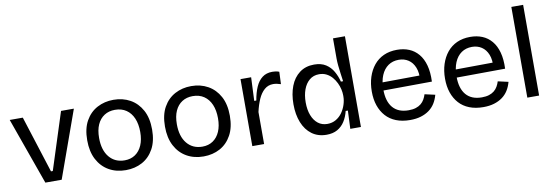

<svg xmlns="http://www.w3.org/2000/svg" viewBox="-54 -1073 4199 1459"><g transform="rotate(-10 2045.5 -343.5)"><path d="M203 0 19 -516H120L260 -77H274L415 -516H514L329 0Z M823 13Q749 13 692.5 -19.5Q636 -52 604 -113Q572 -174 572 -261Q572 -351 605.5 -410.5Q639 -470 695.5 -500Q752 -530 821 -530Q893 -530 949.5 -498.5Q1006 -467 1039 -406.5Q1072 -346 1072 -257Q1072 -168 1039 -108Q1006 -48 950 -17.5Q894 13 823 13ZM827 -62Q874 -62 908.5 -85.5Q943 -109 961.5 -152Q980 -195 980 -254Q980 -315 961 -359.5Q942 -404 906 -428.5Q870 -453 819 -453Q772 -453 737 -430.5Q702 -408 683 -366Q664 -324 664 -263Q664 -169 708 -115.5Q752 -62 827 -62Z M1423 13Q1349 13 1292.5 -19.5Q1236 -52 1204 -113Q1172 -174 1172 -261Q1172 -351 1205.5 -410.5Q1239 -470 1295.5 -500Q1352 -530 1421 -530Q1493 -530 1549.5 -498.5Q1606 -467 1639 -406.5Q1672 -346 1672 -257Q1672 -168 1639 -108Q1606 -48 1550 -17.5Q1494 13 1423 13ZM1427 -62Q1474 -62 1508.5 -85.5Q1543 -109 1561.5 -152Q1580 -195 1580 -254Q1580 -315 1561 -359.5Q1542 -404 1506 -428.5Q1470 -453 1419 -453Q1372 -453 1337 -430.5Q1302 -408 1283 -366Q1264 -324 1264 -263Q1264 -169 1308 -115.5Q1352 -62 1427 -62Z M1800 0V-279V-517H1882L1874 -336H1890Q1900 -395 1919 -438.5Q1938 -482 1969.5 -506Q2001 -530 2047 -530Q2058 -530 2071 -528.5Q2084 -527 2100 -521L2096 -426Q2081 -431 2066 -434Q2051 -437 2037 -437Q1998 -437 1969.5 -412Q1941 -387 1922 -344Q1903 -301 1891 -247V0Z M2372 13Q2306 13 2259 -21.5Q2212 -56 2187.5 -117.5Q2163 -179 2163 -258Q2163 -337 2186.5 -398Q2210 -459 2256.5 -494Q2303 -529 2369 -529Q2424 -529 2459.5 -506Q2495 -483 2516 -446Q2537 -409 2548 -366H2565Q2561 -395 2556.5 -427Q2552 -459 2549 -489.5Q2546 -520 2546 -544V-700H2638V-255V0H2556L2562 -140H2545Q2534 -95 2512 -60.5Q2490 -26 2455.5 -6.5Q2421 13 2372 13ZM2392 -67Q2429 -67 2458 -84Q2487 -101 2506.5 -128.5Q2526 -156 2536.5 -188.5Q2547 -221 2547 -250V-262Q2547 -282 2541.5 -307Q2536 -332 2524 -357Q2512 -382 2494 -403Q2476 -424 2451 -437Q2426 -450 2394 -450Q2350 -450 2319.5 -424.5Q2289 -399 2273 -355.5Q2257 -312 2257 -256Q2257 -199 2273.5 -156.5Q2290 -114 2320 -90.5Q2350 -67 2392 -67Z M3017 13Q2956 13 2909 -5.5Q2862 -24 2830.5 -59Q2799 -94 2782.5 -142Q2766 -190 2766 -250Q2766 -311 2782.5 -362Q2799 -413 2830 -451Q2861 -489 2906 -509.5Q2951 -530 3009 -530Q3060 -530 3101.5 -513Q3143 -496 3173 -460.5Q3203 -425 3217.5 -371.5Q3232 -318 3229 -246L2824 -243V-305L3174 -308L3143 -266Q3148 -329 3131.5 -370Q3115 -411 3083 -432Q3051 -453 3009 -453Q2962 -453 2927.5 -429Q2893 -405 2874 -360Q2855 -315 2855 -251Q2855 -159 2896.5 -110.5Q2938 -62 3018 -62Q3050 -62 3073.5 -69.5Q3097 -77 3113.5 -90.5Q3130 -104 3140.5 -122.5Q3151 -141 3157 -161L3237 -143Q3227 -106 3209 -77.5Q3191 -49 3163.5 -29Q3136 -9 3099.5 2Q3063 13 3017 13Z M3582 13Q3521 13 3474 -5.5Q3427 -24 3395.5 -59Q3364 -94 3347.5 -142Q3331 -190 3331 -250Q3331 -311 3347.5 -362Q3364 -413 3395 -451Q3426 -489 3471 -509.5Q3516 -530 3574 -530Q3625 -530 3666.5 -513Q3708 -496 3738 -460.5Q3768 -425 3782.5 -371.5Q3797 -318 3794 -246L3389 -243V-305L3739 -308L3708 -266Q3713 -329 3696.5 -370Q3680 -411 3648 -432Q3616 -453 3574 -453Q3527 -453 3492.5 -429Q3458 -405 3439 -360Q3420 -315 3420 -251Q3420 -159 3461.5 -110.5Q3503 -62 3583 -62Q3615 -62 3638.5 -69.5Q3662 -77 3678.5 -90.5Q3695 -104 3705.5 -122.5Q3716 -141 3722 -161L3802 -143Q3792 -106 3774 -77.5Q3756 -49 3728.5 -29Q3701 -9 3664.5 2Q3628 13 3582 13Z M3922 0V-700H4013V0Z"/></g></svg>

Font: Bricolage Grotesque 16pt
Style: Regular
Weight: 400
Version: Version 1.001;gftools[0.9.33.dev8+g029e19f]